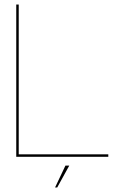

<svg xmlns="http://www.w3.org/2000/svg" viewBox="-20 -695 566 851"><path d="M52 0H460V-11H63V-675H52ZM224 136H233.5L287 39H270Z"/></svg>

Font: Anybody SemiExpanded Thin
Style: Regular
Weight: 250
Width: 6
Version: Version 1.113;gftools[0.9.25]